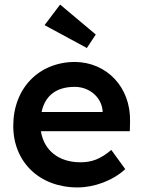

<svg xmlns="http://www.w3.org/2000/svg" viewBox="-20 -810 626 840"><path d="M319 10C393 10 474 -20 528 -70L467 -154C419 -114 382 -100 332 -100C237 -100 172 -152 159 -236H548L549 -279C552 -429 447 -538 307 -539C150 -538 38 -424 38 -259C38 -102 152 10 319 10ZM162 -320C177 -392 227 -430 307 -430C371 -430 424 -385 429 -325V-320ZM175 -700 360 -600 399 -659 243 -790Z"/></svg>

Font: Easer Grotesk Medium
Style: Regular
Weight: 500
Designer: Boardeaser, Bonnie Shaver-Troup, Thomas Jockin
Foundry: Lexend
Version: Version 1.001;Glyphs 3.1.2 (3151)